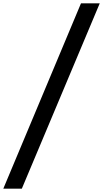

<svg xmlns="http://www.w3.org/2000/svg" viewBox="-42 -964 622 1159"><path d="M-22 174.8 446.8 -943.8H560.1L89.8 174.8Z"/></svg>

Font: SVN-Poppins Medium
Style: Italic
Weight: 500
Italic angle: -10°
Designer: Ninad Kale (Devanagari), Jonny Pinhorn (Latin)
Foundry: Indian Type Foundry
Version: Version 3.002 2017